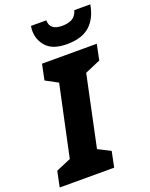

<svg xmlns="http://www.w3.org/2000/svg" viewBox="-203 -1031 875 1120"><g transform="rotate(-20 234.5 -471.5)"><path d="M-32 0 -12 -97 80 -136 174 -576 98 -617 118 -714H458L438 -617L342 -576L249 -136L326 -97L306 0ZM295 -771Q209 -771 169.5 -813Q130 -855 130 -914Q130 -924 131 -931Q132 -938 133 -943H228Q228 -881 305 -881Q341 -881 366 -894Q391 -907 402 -943H501Q487 -860 437.5 -815.5Q388 -771 295 -771Z"/></g></svg>

Font: Noto Sans ExtraBold
Style: Italic
Weight: 800
Italic angle: -12°
Designer: Monotype Design Team
Foundry: Monotype Imaging Inc.
Version: Version 2.013; ttfautohint (v1.8.4.7-5d5b)